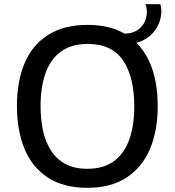

<svg xmlns="http://www.w3.org/2000/svg" viewBox="-20 -887 836 918"><path d="M398 11Q283 11 208 -38.5Q133 -88 97 -176Q61 -264 61 -380Q61 -500 98.5 -587Q136 -674 211.5 -721Q287 -768 399 -768Q561 -768 647.5 -666Q734 -564 734 -379Q734 -260 696 -172.5Q658 -85 583.5 -37Q509 11 398 11ZM398 -80Q476 -80 525.5 -117Q575 -154 598.5 -221Q622 -288 622 -379Q622 -519 568.5 -598Q515 -677 399 -677Q323 -677 273 -641.5Q223 -606 198.5 -539.5Q174 -473 174 -379Q174 -319 185 -265.5Q196 -212 222 -170Q248 -128 291 -104Q334 -80 398 -80ZM747 -867Q755 -838 748.5 -804.5Q742 -771 721 -741.5Q700 -712 662.5 -693.5Q625 -675 570 -675V-726Q610 -726 634 -741Q658 -756 669.5 -778.5Q681 -801 682 -825Q683 -849 675 -867Z"/></svg>

Font: Menbere
Style: Regular
Weight: 400
Designer: Aleme Tadesse
Foundry: Sorkin Type Co
Version: Version 1.000